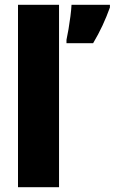

<svg xmlns="http://www.w3.org/2000/svg" viewBox="-20 -831 478 800"><path d="M226 -51H55V-811H226ZM438 -800Q424 -761 407 -724.5Q390 -688 368 -651H257V-665Q261 -683 265.5 -709.5Q270 -736 273.5 -763.5Q277 -791 278 -811H438Z"/></svg>

Font: Noto Sans Tamil UI Condensed Black
Style: Regular
Weight: 900
Width: 3
Designer: Jelle Bosma - Monotype Design Team
Foundry: Monotype Imaging Inc.
Version: Version 2.004; ttfautohint (v1.8.4.7-5d5b)